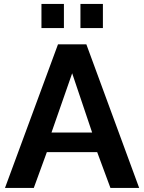

<svg xmlns="http://www.w3.org/2000/svg" viewBox="-20 -929 712 949"><path d="M266.7 -710H406.8L667.9 0H525.9L460.4 -176.9H211.5L147 0H4.6ZM435.4 -273.9 336.7 -566.8 234.5 -273.9ZM184.9 -790.3V-909.4H295.9V-790.3ZM377.6 -790.3V-909.4H488.6V-790.3Z"/></svg>

Font: Raleway Thin
Style: Regular
Weight: 100
Designer: Matt McInerney, Pablo Impallari, Rodrigo Fuenzalida
Foundry: Matt McInerney, Pablo Impallari, Rodrigo Fuenzalida
Version: Version 4.026